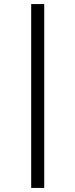

<svg xmlns="http://www.w3.org/2000/svg" viewBox="-20 -823 370 942"><path d="M133 -803H197V99H133Z"/></svg>

Font: Bitter
Style: Regular
Weight: 400
Designer: Sol Matas, and Bitter project Authors
Foundry: Sol Matas
Version: Version 2.001